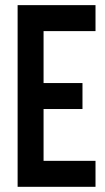

<svg xmlns="http://www.w3.org/2000/svg" viewBox="-20 -720 406 740"><path d="M47.9 0V-700.2H348.1V-600.1H147.9V-399.9H297.9V-299.8H147.9V-100.1H348.1V0Z"/></svg>

Font: OSP-DIN
Style: DIN
Weight: 500
Width: 3
Version: Version 001.000